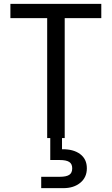

<svg xmlns="http://www.w3.org/2000/svg" viewBox="-20 -717 581 997"><path d="M302 0V58Q361 57 396 83Q431 109 431 157Q431 204 397 232Q363 260 309 260H194V201H291Q324 201 339.5 191Q355 181 355 157Q355 134 339.5 124Q324 114 291 114H241V0H225V-623H34V-697H506V-623H316V0Z"/></svg>

Font: Poppins A&M
Style: Regular-A&M
Weight: 400
Designer: Ninad Kale (Devanagari), Jonny Pinhorn (Latin)
Foundry: Indian Type Foundry
Version: 4.004